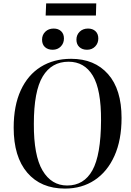

<svg xmlns="http://www.w3.org/2000/svg" viewBox="-20 -1089 767 1123"><path d="M60 -342Q60 -471 101.5 -561Q143 -651 218.5 -698Q294 -745 396 -745Q533 -745 612 -655.5Q691 -566 691 -399Q691 -270 649.5 -177.5Q608 -85 533.5 -35.5Q459 14 360 14Q219 14 139.5 -79Q60 -172 60 -342ZM178 -365Q177 -179 229 -91.5Q281 -4 373 -4Q471 -4 520.5 -93Q570 -182 571 -384Q572 -564 523 -646Q474 -728 381 -728Q282 -728 230 -642Q178 -556 178 -365ZM427 -857Q427 -885 446 -903.5Q465 -922 495 -922Q522 -922 538.5 -906.5Q555 -891 555 -864Q555 -836 536.5 -817Q518 -798 489 -798Q461 -798 444 -814Q427 -830 427 -857ZM226 -857Q226 -885 245 -903.5Q264 -922 294 -922Q321 -922 337.5 -906.5Q354 -891 354 -864Q354 -836 335.5 -817Q317 -798 288 -798Q260 -798 243 -813.5Q226 -829 226 -857ZM250 -1069H543L541 -998H247Z"/></svg>

Font: Literata 72pt Medium
Style: Italic
Weight: 500
Italic angle: -2°
Designer: Latin by Veronika Burian and Jose Scaglione. Greek by Irene Vlachou. Cyrillic by Vera Evstafieva
Foundry: TypeTogether
Version: Version 3.002